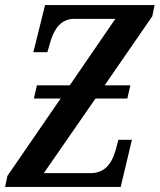

<svg xmlns="http://www.w3.org/2000/svg" viewBox="-23 -734 627 754"><path d="M495 -185H442L431 -144C414 -85 384 -54 331 -54H149L352 -347H477L489 -399H388L575 -670L584 -714H154L108 -529H163L177 -577C193 -627 221 -660 269 -660H430L251 -399H122L110 -347H215L6 -43L-3 0H451Z"/></svg>

Font: Noto Serif Condensed Semi
Style: Italic
Weight: 600
Width: 3
Italic angle: -12°
Designer: Monotype Design Team
Foundry: Monotype Imaging Inc.
Version: Version 1.901